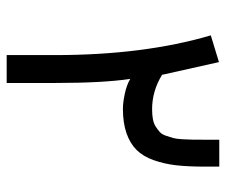

<svg xmlns="http://www.w3.org/2000/svg" viewBox="-71 -608 677 575"><g transform="rotate(90 267.5 -320.5)"><path d="M307.1 -437.5Q323.7 -437.5 336.9 -439.9Q350.1 -442.4 359.4 -448.5Q368.7 -454.6 375.5 -460.7Q382.3 -466.8 386.5 -479Q390.6 -491.2 393.3 -500.7Q396 -510.3 397 -528.1Q397.9 -545.9 398.2 -557.9Q398.4 -569.8 398.4 -592.3V-638.7H479V-594.2Q479 -544.9 474.9 -509Q470.7 -473.1 459.5 -441.7Q448.2 -410.2 429 -390.9Q409.7 -371.6 378.9 -360.8Q348.1 -350.1 305.7 -350.1Q287.6 -350.1 261 -355.7Q234.4 -361.3 216.3 -372.1Q228.5 -291 228.5 -146.5V-2H145V-146.5Q145 -412.6 85.9 -613.3L166 -637.7L204.1 -467.3Q252.9 -437.5 307.1 -437.5Z"/></g></svg>

Font: Shabnam FD-WOL
Style: FD-WOL
Weight: 400
Foundry: DejaVu fonts team - Redesigned by Saber Rastikerdar - Based on Vazir font
Version: Version 5.0.1